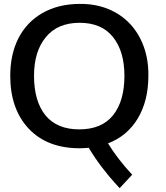

<svg xmlns="http://www.w3.org/2000/svg" viewBox="-20 -744 847 978"><path d="M564 186.5Q551.3 172.9 535.2 153.3Q519 133.8 499 107.9Q460 56.2 432.1 8.8Q419.4 9.8 408 10.5Q396.5 11.2 385.7 11.2Q220.7 11.2 126.5 -88.4Q32.2 -188.5 32.2 -357.9Q32.2 -466.8 73.7 -548.8Q115.2 -630.9 196.3 -677.7Q277.8 -724.1 387.2 -724.1Q466.8 -724.6 531.5 -698Q596.2 -671.4 642.1 -622.6Q688 -573.7 712.4 -506.1Q736.8 -438.5 735.8 -357.9Q735.8 -231.4 682.1 -141.1Q628.4 -51.3 530.3 -13.7Q577.1 63.5 653.3 146L589.4 214.4ZM383.8 -85Q497.6 -85 555.7 -156.7Q613.8 -229 613.8 -357.9Q613.8 -482.4 555.7 -555.2Q497.6 -627.9 385.7 -627.9Q273.4 -627.9 213.4 -554.7Q153.3 -481.9 153.3 -357.9Q153.3 -229 211.4 -156.7Q270 -85 383.8 -85Z"/></svg>

Font: Ride Light
Style: Bold
Weight: 600
Version: Version 3.000